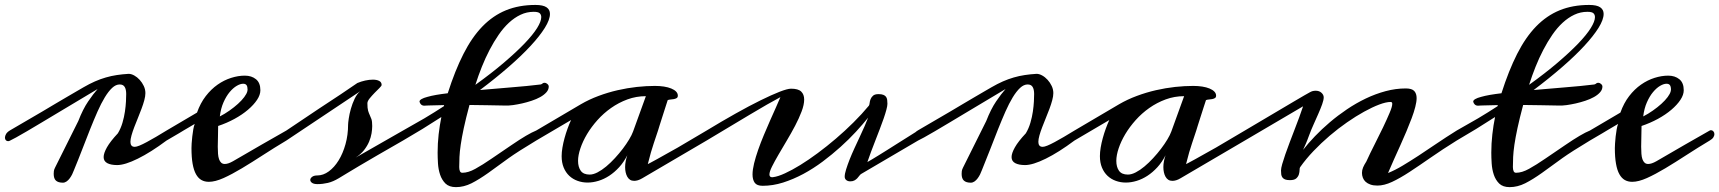

<svg xmlns="http://www.w3.org/2000/svg" viewBox="-41 -729 6958 777"><path d="M547.4 -352.1Q547.4 -339.8 543 -323.5Q538.6 -307.1 531.7 -288.8Q524.9 -270.5 517.1 -251.5Q509.3 -232.4 502.4 -214.6Q495.6 -196.8 491.2 -181.2Q486.8 -165.5 486.8 -154.8Q486.8 -145.5 491 -140.1Q495.1 -134.8 504.4 -134.8Q511.2 -134.8 523.7 -139.9Q536.1 -145 553 -154.1Q569.8 -163.1 590.1 -175Q610.4 -187 632.8 -200.7Q637.7 -203.6 642.6 -203.6Q647.9 -203.6 652.1 -199.7Q656.2 -195.8 656.2 -189.9Q656.2 -183.6 650.9 -176.5Q645.5 -169.4 632.8 -160.2Q569.3 -112.8 516.8 -86.9Q464.4 -61 433.1 -61Q407.7 -61 393.1 -68.8Q378.4 -76.7 378.4 -93.3Q378.4 -108.9 391.8 -132.8Q405.3 -156.7 436 -189.5Q447.8 -209 454.6 -232.2Q461.4 -255.4 464.6 -277.6Q467.8 -299.8 468.8 -318.6Q469.7 -337.4 469.7 -348.6Q469.7 -367.2 463.6 -377.2Q457.5 -387.2 443.4 -387.2Q427.7 -387.2 412.8 -373.3Q397.9 -359.4 383.1 -335Q368.2 -310.5 353.5 -277.3Q338.9 -244.1 323.5 -205.6Q308.1 -167 292 -125Q275.9 -83 258.3 -40.5Q255.4 -32.2 251 -23.4Q246.6 -14.6 241 -7.1Q235.4 0.5 228.3 5.4Q221.2 10.3 213.4 10.3Q194.8 10.3 185.5 2Q176.3 -6.3 176.3 -25.4Q176.3 -30.8 177 -36.6Q177.7 -42.5 181.6 -50.3L275.9 -239.3Q294.4 -287.1 315.7 -318.4Q336.9 -349.6 354 -368.7Q314 -344.7 273.9 -320.8Q233.9 -296.9 196.8 -274.7Q159.7 -252.4 126.7 -232.7Q93.8 -212.9 67.9 -197.8Q42 -182.6 24.4 -172.9Q6.8 -163.1 0 -160.2Q-3.9 -157.7 -8.3 -157.7Q-13.7 -157.7 -17.3 -161.6Q-21 -165.5 -21 -171.9Q-21 -178.7 -16.4 -186.8Q-11.7 -194.8 0 -201.7L130.4 -277.8Q155.8 -293 181.6 -308.3Q207.5 -323.7 230.2 -336.9Q252.9 -350.1 270.5 -360.4Q288.1 -370.6 297.4 -376Q320.8 -389.6 343 -399.4Q365.2 -409.2 387.2 -415.5Q409.2 -421.9 431.9 -425.3Q454.6 -428.7 479.5 -430.2Q490.2 -430.2 502.2 -423.6Q514.2 -417 524.2 -406Q534.2 -395 540.8 -381.1Q547.4 -367.2 547.4 -352.1Z M632.8 -160.2Q627.9 -156.7 621.6 -156.7Q615.2 -156.7 611.3 -160.4Q607.4 -164.1 607.4 -169.9Q607.4 -176.3 613 -184.3Q618.7 -192.4 632.8 -200.7L756.3 -273.4Q770 -312 791.7 -340.1Q813.5 -368.2 839.6 -386.5Q865.7 -404.8 894.3 -413.8Q922.9 -422.9 949.7 -422.9Q977.1 -422.9 994.9 -408.4Q1012.7 -394 1012.7 -363.8Q1012.7 -345.2 999.3 -325Q985.8 -304.7 962.6 -284.9Q939.5 -265.1 908.2 -248Q877 -231 841.8 -219.2Q841.8 -195.8 841.1 -174.8Q840.3 -153.8 840.3 -135.3Q840.3 -119.6 841.3 -106.7Q842.3 -93.8 845.5 -84.7Q848.6 -75.7 854.2 -70.6Q859.9 -65.4 868.7 -65.4Q882.3 -65.4 901.6 -76.4Q920.9 -87.4 950.2 -104.5Q976.6 -120.1 1017.6 -143.6Q1058.6 -167 1117.7 -200.7Q1119.6 -202.1 1123 -202.1Q1128.4 -202.1 1132.6 -197.5Q1136.7 -192.9 1136.7 -186Q1136.7 -180.2 1132.6 -173.3Q1128.4 -166.5 1117.7 -160.2Q1069.3 -131.3 1023.9 -101.8Q978.5 -72.3 938.2 -48.1Q897.9 -23.9 863.8 -8.5Q829.6 6.8 804.2 6.8Q787.1 6.8 774.2 -0.5Q761.2 -7.8 752.2 -23.9Q743.2 -40 738.5 -66.2Q733.9 -92.3 733.9 -129.9Q733.9 -135.7 734.6 -148.7Q735.4 -161.6 737.1 -176.5Q738.8 -191.4 741.2 -205.6Q743.7 -219.7 747.1 -227.5Q743.7 -225.6 737.1 -221.7Q730.5 -217.8 721.7 -212.6Q712.9 -207.5 703.1 -201.7Q693.4 -195.8 683.6 -189.9ZM960 -359.9Q960.9 -362.8 960.9 -366.2Q960.9 -378.4 956.8 -384.3Q952.6 -390.1 942.9 -390.1Q931.6 -390.1 917 -381.6Q902.3 -373 888.4 -356.4Q874.5 -339.8 863.5 -314.9Q852.5 -290 848.6 -257.8Q868.7 -268.1 887.7 -281.5Q906.7 -294.9 922.1 -308.8Q937.5 -322.8 947.5 -336.2Q957.5 -349.6 960 -359.9Z M1445.8 -311Q1445.8 -290.5 1448.7 -280.8Q1451.7 -271 1455.3 -263.4Q1459 -255.9 1462.2 -246.8Q1465.3 -237.8 1465.3 -218.8Q1465.3 -205.6 1462.6 -189.2Q1460 -172.9 1452.6 -155.5Q1445.3 -138.2 1432.1 -121.3Q1418.9 -104.5 1398.4 -91.3L1589.8 -200.7Q1593.3 -202.6 1596.7 -202.6Q1602.1 -202.6 1606.2 -198.5Q1610.4 -194.3 1610.4 -187.5Q1610.4 -182.1 1605.7 -174.3Q1601.1 -166.5 1589.8 -160.2Q1529.8 -126 1486.6 -100.8Q1443.4 -75.7 1412.8 -57.6Q1382.3 -39.6 1362.8 -27.6Q1343.3 -15.6 1330.1 -7.8Q1306.6 6.3 1285.6 11.2Q1264.6 16.1 1244.1 16.1Q1228.5 16.1 1221.4 10.7Q1214.4 5.4 1214.6 -1.2Q1214.8 -7.8 1222.2 -13.4Q1229.5 -19 1243.2 -19Q1267.1 -19 1289.6 -35.4Q1312 -51.8 1329.3 -79.8Q1346.7 -107.9 1357.2 -145.5Q1367.7 -183.1 1367.7 -225.1Q1367.7 -231.4 1370.4 -249.5Q1373 -267.6 1378.9 -288.6Q1384.8 -309.6 1394.3 -329.6Q1403.8 -349.6 1417 -359.9L1117.7 -160.2Q1112.8 -156.7 1107.4 -156.7Q1102.1 -156.7 1098.6 -160.6Q1095.2 -164.6 1095.2 -170.4Q1095.2 -177.2 1100.3 -185.5Q1105.5 -193.8 1117.7 -200.7Q1196.3 -253.9 1249.8 -289.3Q1303.2 -324.7 1336.9 -346.7L1405.3 -393.1Q1420.4 -399.4 1437 -403.1Q1453.6 -406.7 1467.8 -406.7Q1483.4 -406.7 1493.4 -401.6Q1503.4 -396.5 1503.4 -385.3Q1503.4 -381.3 1494.4 -372.6Q1485.4 -363.8 1474.6 -352.8Q1463.9 -341.8 1454.8 -330.6Q1445.8 -319.3 1445.8 -311Z M2118.7 -681.2Q2090.8 -681.2 2065.9 -669.4Q2041 -657.7 2018.8 -637.2Q1996.6 -616.7 1977.1 -588.4Q1957.5 -560.1 1940.4 -527.3Q1923.3 -494.6 1908.9 -458.5Q1894.5 -422.4 1882.8 -385.7Q1948.7 -433.1 1998.5 -475.6Q2048.3 -518.1 2082 -553.2Q2115.7 -588.4 2132.6 -615.5Q2149.4 -642.6 2149.4 -659.7Q2149.4 -669.4 2143.3 -675.3Q2137.2 -681.2 2118.7 -681.2ZM2168 -393.1Q2179.7 -387.2 2179.7 -378.9Q2179.7 -366.2 2170.2 -355.5Q2160.6 -344.7 2145.3 -336.2Q2129.9 -327.6 2110.6 -321.3Q2091.3 -314.9 2072 -310.5Q2052.7 -306.2 2035.2 -303.7Q2015.6 -301.3 2005.9 -301.8Q1967.8 -302.7 1930.7 -303.2L1858.9 -304.2Q1844.2 -249.5 1835.9 -210.7Q1827.6 -171.9 1823.5 -143.3Q1819.3 -114.7 1818.4 -93.8Q1817.4 -72.8 1817.4 -53.2Q1817.4 -42.5 1820.3 -36.1Q1823.2 -29.8 1830.1 -29.8Q1854 -29.8 1882.8 -45.9Q1912.1 -62 1948.2 -86.9L2029.3 -142.1Q2095.7 -187.5 2128.9 -200.7Q2131.3 -201.7 2138.7 -205.1Q2142.6 -206.5 2146 -206.5Q2156.7 -206.5 2156.7 -195.3Q2156.7 -188 2150.4 -178.2Q2143.6 -168.9 2128.9 -160.2Q2054.2 -115.2 2018.6 -89.8L1935.1 -29.3Q1897.9 -2.9 1867.2 12.7Q1835.9 28.3 1804.2 28.3Q1776.9 28.3 1761.7 13.7Q1747.1 -1 1740 -22.2Q1732.9 -43.5 1731.4 -67.9Q1730 -92.3 1730 -111.3Q1730 -148.4 1734.1 -185.1Q1738.3 -221.7 1745.1 -255.4L1668.5 -207L1589.8 -160.2Q1587.4 -158.7 1584.5 -158.7Q1579.1 -158.7 1574.2 -163.3Q1569.3 -168 1569.3 -174.8Q1569.3 -180.2 1573.7 -187Q1578.1 -193.8 1589.8 -200.7L1676.3 -250Q1717.3 -274.4 1755.4 -299.3L1756.3 -303.7L1693.8 -302.2Q1689 -302.2 1684.6 -301.8Q1680.2 -301.3 1676.3 -301.3Q1668 -301.3 1662.8 -306.4Q1657.7 -311.5 1656.7 -317.9Q1656.7 -323.2 1665 -328.1Q1673.3 -333 1688.5 -336.9Q1703.6 -341.3 1724.6 -345Q1745.6 -348.6 1771 -351.6Q1800.3 -443.4 1834.5 -510.7Q1868.7 -578.1 1911.4 -622.1Q1954.1 -666 2006.8 -687.5Q2059.6 -709 2126 -709Q2156.7 -709 2170.7 -699.5Q2184.6 -689.9 2184.6 -672.9Q2184.6 -649.4 2163.8 -616.2Q2143.1 -583 2105.7 -542.7Q2068.4 -502.4 2016.4 -457.3Q1964.4 -412.1 1901.4 -364.7Q1932.6 -367.7 1964.8 -370.1L2028.3 -375.5Q2059.6 -377.9 2089.6 -380.9Q2119.6 -383.8 2147 -387.2Q2152.3 -388.7 2154.8 -391.4Q2157.2 -394 2163.1 -394Q2165 -394 2168 -393.1Z M2128.9 -160.2Q2125.5 -158.2 2122.6 -158.2Q2117.7 -158.2 2115.2 -162.4Q2112.8 -166.5 2112.8 -172.9Q2112.8 -179.7 2116.2 -187.5Q2119.6 -195.3 2128.9 -200.7L2309.6 -307.1Q2343.3 -326.7 2381.3 -340.8Q2419.4 -355 2458.7 -364Q2498 -373 2536.6 -377.2Q2575.2 -381.3 2609.4 -381.3Q2628.9 -381.3 2646 -378.7Q2663.1 -376 2675.5 -370.8Q2688 -365.7 2695.1 -358.4Q2702.1 -351.1 2702.1 -341.8Q2702.1 -335 2697.3 -332Q2692.4 -329.1 2685.8 -327.9Q2679.2 -326.7 2672.1 -326.2Q2665 -325.7 2661.1 -323.7Q2658.2 -314.5 2651.9 -295.2Q2645.5 -275.9 2639.2 -255.6Q2632.8 -235.4 2627.7 -219.5Q2622.6 -203.6 2622.1 -201.2Q2615.7 -180.7 2604.7 -149.2Q2593.8 -117.7 2580.6 -64.9Q2581.1 -64.9 2591.6 -70.6Q2602.1 -76.2 2618.9 -85.4Q2635.7 -94.7 2657.2 -106.9Q2678.7 -119.1 2701.7 -131.8L2818.4 -200.7Q2825.2 -204.6 2830.1 -204.6Q2835.4 -204.6 2838.4 -200.9Q2841.3 -197.3 2841.3 -191.9Q2841.3 -185.1 2835.9 -176Q2830.6 -167 2818.4 -160.2L2558.6 -7.8Q2548.8 -2 2540.5 0.5Q2532.2 2.9 2525.4 2.9Q2515.6 2.9 2508.8 -1.5Q2502 -5.9 2497.6 -13.7Q2493.2 -21.5 2491 -31.5Q2488.8 -41.5 2488.8 -52.7Q2488.8 -64.9 2491.2 -77.1Q2493.7 -89.4 2497.6 -100.6Q2483.4 -72.8 2464.6 -52.2Q2445.8 -31.7 2424.6 -17.8Q2403.3 -3.9 2380.9 2.9Q2358.4 9.8 2336.9 9.8Q2315.4 9.8 2296.4 2.9Q2277.3 -3.9 2262.9 -17.3Q2248.5 -30.8 2240.2 -50.8Q2231.9 -70.8 2231.9 -97.2Q2231.9 -112.8 2235.1 -131.8Q2238.3 -150.9 2243.7 -170.4Q2249 -189.9 2255.9 -208.7Q2262.7 -227.5 2270 -243.2ZM2572.8 -339.8Q2533.7 -339.8 2498 -326.7Q2462.4 -313.5 2431.9 -292Q2401.4 -270.5 2376.7 -242.9Q2352.1 -215.3 2334.7 -186.3Q2317.4 -157.2 2307.9 -128.9Q2298.3 -100.6 2298.3 -78.1Q2298.3 -53.2 2309.3 -37.8Q2320.3 -22.5 2345.2 -22.5Q2359.9 -22.5 2377.2 -31.5Q2394.5 -40.5 2412.4 -55.4Q2430.2 -70.3 2447.5 -89.1Q2464.8 -107.9 2479.5 -127.2Q2494.1 -146.5 2505.1 -164.8Q2516.1 -183.1 2521 -196.8Z M3088.4 -12.2Q3107.4 -14.6 3135.7 -27.6Q3164.1 -40.5 3197.8 -61.3Q3231.4 -82 3268.3 -109.4Q3305.2 -136.7 3341.8 -168Q3378.4 -199.2 3412.8 -233.4Q3447.3 -267.6 3475.6 -301.8Q3477.5 -304.7 3478.3 -312.3Q3479 -319.8 3482.2 -327.9Q3485.4 -335.9 3492.4 -342Q3499.5 -348.1 3514.2 -348.1Q3526.4 -348.1 3533.7 -345.2Q3541 -342.3 3544.7 -337.2Q3548.3 -332 3549.3 -325Q3550.3 -317.9 3550.3 -309.1Q3550.3 -300.3 3546.1 -284.9Q3542 -269.5 3535.2 -249.8Q3528.3 -230 3519.5 -207Q3510.7 -184.1 3501.7 -160.9Q3492.7 -137.7 3484.1 -115Q3475.6 -92.3 3469.2 -73.2Q3475.6 -76.7 3487.8 -84Q3500 -91.3 3515.9 -101.1Q3531.7 -110.8 3549.6 -122.1Q3567.4 -133.3 3585 -144.5L3674.3 -200.7Q3677.7 -202.6 3681.6 -202.6Q3687 -202.6 3691.4 -198.5Q3695.8 -194.3 3695.8 -188Q3695.8 -181.2 3690.7 -174.1Q3685.5 -167 3674.3 -160.2L3443.8 -24.9Q3439.9 -22.5 3436.3 -17.3Q3432.6 -12.2 3428 -7.3Q3423.3 -2.4 3416.7 1.2Q3410.2 4.9 3399.9 4.9Q3390.1 4.9 3383.8 -0.2Q3377.4 -5.4 3377.4 -14.2Q3377.4 -25.4 3383.1 -43.5Q3388.7 -61.5 3397.2 -83.3Q3405.8 -105 3416.7 -128.7Q3427.7 -152.3 3438.2 -175Q3448.7 -197.8 3457.8 -218Q3466.8 -238.3 3472.2 -252.9Q3451.2 -226.6 3422.9 -195.8Q3394.5 -165 3360.6 -134.5Q3326.7 -104 3288.6 -75.4Q3250.5 -46.9 3210 -25.1Q3169.4 -3.4 3127.9 9.8Q3086.4 22.9 3045.4 22.9Q3022 22.9 3013.2 10.5Q3004.4 -2 3004.4 -22.9Q3004.4 -42 3010.7 -67.9Q3017.1 -93.8 3027.3 -123Q3037.6 -152.3 3050.5 -183.1Q3063.5 -213.9 3075.9 -242.2Q3088.4 -270.5 3099.4 -294.9Q3110.4 -319.3 3117.2 -335.9Q3094.2 -323.7 3062.7 -305.7Q3031.2 -287.6 2993.2 -264.9Q2955.1 -242.2 2910.9 -215.6Q2866.7 -189 2818.4 -160.2Q2813 -157.2 2808.6 -157.2Q2802.7 -157.2 2798.3 -161.1Q2793.9 -165 2793.9 -171.4Q2793.9 -177.2 2799.6 -184.8Q2805.2 -192.4 2818.4 -200.7Q2880.4 -238.3 2936 -269.5Q2991.7 -300.8 3036.9 -323Q3082 -345.2 3114 -357.7Q3146 -370.1 3160.2 -370.1Q3189.5 -370.1 3201.4 -358.4Q3213.4 -346.7 3213.4 -326.2Q3213.4 -305.2 3202.9 -277.6Q3192.4 -250 3176.8 -220.2Q3161.1 -190.4 3143.1 -160.2Q3125 -129.9 3109.4 -103Q3093.8 -76.2 3083.3 -55.2Q3072.8 -34.2 3072.8 -22.9Q3072.8 -11.7 3084 -11.7Q3087.9 -11.7 3088.4 -12.2Z M4221.7 -352.1Q4221.7 -339.8 4217.3 -323.5Q4212.9 -307.1 4206.1 -288.8Q4199.2 -270.5 4191.4 -251.5Q4183.6 -232.4 4176.8 -214.6Q4169.9 -196.8 4165.5 -181.2Q4161.1 -165.5 4161.1 -154.8Q4161.1 -145.5 4165.3 -140.1Q4169.4 -134.8 4178.7 -134.8Q4185.5 -134.8 4198 -139.9Q4210.4 -145 4227.3 -154.1Q4244.1 -163.1 4264.4 -175Q4284.7 -187 4307.1 -200.7Q4312 -203.6 4316.9 -203.6Q4322.3 -203.6 4326.4 -199.7Q4330.6 -195.8 4330.6 -189.9Q4330.6 -183.6 4325.2 -176.5Q4319.8 -169.4 4307.1 -160.2Q4243.7 -112.8 4191.2 -86.9Q4138.7 -61 4107.4 -61Q4082 -61 4067.4 -68.8Q4052.7 -76.7 4052.7 -93.3Q4052.7 -108.9 4066.2 -132.8Q4079.6 -156.7 4110.4 -189.5Q4122.1 -209 4128.9 -232.2Q4135.7 -255.4 4138.9 -277.6Q4142.1 -299.8 4143.1 -318.6Q4144 -337.4 4144 -348.6Q4144 -367.2 4137.9 -377.2Q4131.8 -387.2 4117.7 -387.2Q4102.1 -387.2 4087.2 -373.3Q4072.3 -359.4 4057.4 -335Q4042.5 -310.5 4027.8 -277.3Q4013.2 -244.1 3997.8 -205.6Q3982.4 -167 3966.3 -125Q3950.2 -83 3932.6 -40.5Q3929.7 -32.2 3925.3 -23.4Q3920.9 -14.6 3915.3 -7.1Q3909.7 0.5 3902.6 5.4Q3895.5 10.3 3887.7 10.3Q3869.1 10.3 3859.9 2Q3850.6 -6.3 3850.6 -25.4Q3850.6 -30.8 3851.3 -36.6Q3852.1 -42.5 3856 -50.3L3950.2 -239.3Q3968.8 -287.1 3990 -318.4Q4011.2 -349.6 4028.3 -368.7Q3988.3 -344.7 3948.2 -320.8Q3908.2 -296.9 3871.1 -274.7Q3834 -252.4 3801 -232.7Q3768.1 -212.9 3742.2 -197.8Q3716.3 -182.6 3698.7 -172.9Q3681.2 -163.1 3674.3 -160.2Q3670.4 -157.7 3666 -157.7Q3660.6 -157.7 3657 -161.6Q3653.3 -165.5 3653.3 -171.9Q3653.3 -178.7 3658 -186.8Q3662.6 -194.8 3674.3 -201.7L3804.7 -277.8Q3830.1 -293 3856 -308.3Q3881.8 -323.7 3904.5 -336.9Q3927.2 -350.1 3944.8 -360.4Q3962.4 -370.6 3971.7 -376Q3995.1 -389.6 4017.3 -399.4Q4039.6 -409.2 4061.5 -415.5Q4083.5 -421.9 4106.2 -425.3Q4128.9 -428.7 4153.8 -430.2Q4164.6 -430.2 4176.5 -423.6Q4188.5 -417 4198.5 -406Q4208.5 -395 4215.1 -381.1Q4221.7 -367.2 4221.7 -352.1Z M4307.1 -160.2Q4303.7 -158.2 4300.8 -158.2Q4295.9 -158.2 4293.5 -162.4Q4291 -166.5 4291 -172.9Q4291 -179.7 4294.4 -187.5Q4297.9 -195.3 4307.1 -200.7L4487.8 -307.1Q4521.5 -326.7 4559.6 -340.8Q4597.7 -355 4637 -364Q4676.3 -373 4714.8 -377.2Q4753.4 -381.3 4787.6 -381.3Q4807.1 -381.3 4824.2 -378.7Q4841.3 -376 4853.8 -370.8Q4866.2 -365.7 4873.3 -358.4Q4880.4 -351.1 4880.4 -341.8Q4880.4 -335 4875.5 -332Q4870.6 -329.1 4864 -327.9Q4857.4 -326.7 4850.3 -326.2Q4843.3 -325.7 4839.4 -323.7Q4836.4 -314.5 4830.1 -295.2Q4823.7 -275.9 4817.4 -255.6Q4811 -235.4 4805.9 -219.5Q4800.8 -203.6 4800.3 -201.2Q4793.9 -180.7 4783 -149.2Q4772 -117.7 4758.8 -64.9Q4759.3 -64.9 4769.8 -70.6Q4780.3 -76.2 4797.1 -85.4Q4814 -94.7 4835.4 -106.9Q4856.9 -119.1 4879.9 -131.8L4996.6 -200.7Q5003.4 -204.6 5008.3 -204.6Q5013.7 -204.6 5016.6 -200.9Q5019.5 -197.3 5019.5 -191.9Q5019.5 -185.1 5014.2 -176Q5008.8 -167 4996.6 -160.2L4736.8 -7.8Q4727.1 -2 4718.8 0.5Q4710.4 2.9 4703.6 2.9Q4693.8 2.9 4687 -1.5Q4680.2 -5.9 4675.8 -13.7Q4671.4 -21.5 4669.2 -31.5Q4667 -41.5 4667 -52.7Q4667 -64.9 4669.4 -77.1Q4671.9 -89.4 4675.8 -100.6Q4661.6 -72.8 4642.8 -52.2Q4624 -31.7 4602.8 -17.8Q4581.5 -3.9 4559.1 2.9Q4536.6 9.8 4515.1 9.8Q4493.7 9.8 4474.6 2.9Q4455.6 -3.9 4441.2 -17.3Q4426.8 -30.8 4418.5 -50.8Q4410.2 -70.8 4410.2 -97.2Q4410.2 -112.8 4413.3 -131.8Q4416.5 -150.9 4421.9 -170.4Q4427.2 -189.9 4434.1 -208.7Q4440.9 -227.5 4448.2 -243.2ZM4751 -339.8Q4711.9 -339.8 4676.3 -326.7Q4640.6 -313.5 4610.1 -292Q4579.6 -270.5 4554.9 -242.9Q4530.3 -215.3 4512.9 -186.3Q4495.6 -157.2 4486.1 -128.9Q4476.6 -100.6 4476.6 -78.1Q4476.6 -53.2 4487.5 -37.8Q4498.5 -22.5 4523.4 -22.5Q4538.1 -22.5 4555.4 -31.5Q4572.8 -40.5 4590.6 -55.4Q4608.4 -70.3 4625.7 -89.1Q4643.1 -107.9 4657.7 -127.2Q4672.4 -146.5 4683.3 -164.8Q4694.3 -183.1 4699.2 -196.8Z M5586.9 -316.4Q5568.4 -316.4 5540.5 -305.9Q5512.7 -295.4 5479.5 -277.1Q5446.3 -258.8 5410.4 -233.9Q5374.5 -209 5340.1 -179.7Q5305.7 -150.4 5274.7 -117.9Q5243.7 -85.4 5220.7 -52.7Q5218.3 -50.3 5218.3 -41.7Q5218.3 -33.2 5215.6 -23.9Q5212.9 -14.6 5205.1 -7.3Q5197.3 0 5179.2 0Q5166.5 0 5159.4 -2.9Q5152.3 -5.9 5148.7 -11Q5145 -16.1 5144 -23.2Q5143.1 -30.3 5143.1 -39.1Q5143.1 -47.9 5147.9 -64.9Q5152.8 -82 5160.6 -104.5Q5168.5 -127 5178.2 -152.8Q5188 -178.7 5198 -204.6Q5208 -230.5 5217 -254.9Q5226.1 -279.3 5232.4 -298.8L4996.6 -160.2Q4994.1 -159.7 4992.4 -159.4Q4990.7 -159.2 4989.7 -159.2Q4982.9 -159.2 4979.7 -162.8Q4976.6 -166.5 4976.6 -171.9Q4976.6 -178.7 4981.7 -186.8Q4986.8 -194.8 4996.6 -200.7Q5069.8 -244.1 5117.4 -272.2Q5165 -300.3 5193.8 -317.4Q5222.7 -334.5 5237.1 -342.8Q5251.5 -351.1 5258.8 -355Q5265.6 -358.9 5271.2 -360.4Q5276.9 -361.8 5283.7 -361.8Q5297.9 -361.8 5306.9 -353.5Q5315.9 -345.2 5315.9 -335Q5315.9 -324.7 5309.6 -306.9Q5303.2 -289.1 5293.9 -268.1Q5284.7 -247.1 5274.9 -225.3Q5265.1 -203.6 5258.3 -185.1Q5255.4 -177.7 5253.7 -173.1Q5252 -168.5 5249.8 -162.6Q5247.6 -156.7 5243.7 -147.7Q5239.7 -138.7 5232.4 -122.6Q5252.9 -148.9 5280.5 -177.7Q5308.1 -206.5 5340.6 -234.1Q5373 -261.7 5409.9 -286.6Q5446.8 -311.5 5486.1 -330.3Q5525.4 -349.1 5566.4 -360.1Q5607.4 -371.1 5647.9 -371.1Q5672.9 -371.1 5682.4 -360.6Q5691.9 -350.1 5691.9 -332Q5691.9 -317.4 5686.5 -296.4Q5681.2 -275.4 5671.9 -250.7Q5662.6 -226.1 5650.9 -198Q5639.2 -169.9 5626.2 -141.4Q5613.3 -112.8 5600.3 -84Q5587.4 -55.2 5576.2 -28.8Q5604 -40 5634.3 -58.1Q5664.6 -76.2 5699 -98.6Q5733.4 -121.1 5771.7 -147.2Q5810.1 -173.3 5854 -200.7Q5857.4 -202.6 5863.3 -202.6Q5875 -202.6 5875 -189.5Q5875 -182.6 5869.6 -174.6Q5864.3 -166.5 5854 -160.2Q5795.9 -124 5749 -91.3Q5702.1 -58.6 5663.3 -33.2Q5624.5 -7.8 5592.5 7.1Q5560.5 22 5533.2 22Q5516.6 22 5504.9 17.8Q5493.2 13.7 5485.6 6.8Q5478 0 5474.4 -9.5Q5470.7 -19 5470.7 -29.3Q5470.7 -40.5 5475.3 -51.5Q5480 -62.5 5488.3 -75.2Q5503.4 -108.4 5522 -144.8Q5540.5 -181.2 5556.2 -213.9Q5571.8 -246.6 5582.5 -272Q5593.3 -297.4 5593.3 -308.6Q5593.3 -316.4 5586.9 -316.4Z M6382.8 -681.2Q6355 -681.2 6330.1 -669.4Q6305.2 -657.7 6283 -637.2Q6260.7 -616.7 6241.2 -588.4Q6221.7 -560.1 6204.6 -527.3Q6187.5 -494.6 6173.1 -458.5Q6158.7 -422.4 6147 -385.7Q6212.9 -433.1 6262.7 -475.6Q6312.5 -518.1 6346.2 -553.2Q6379.9 -588.4 6396.7 -615.5Q6413.6 -642.6 6413.6 -659.7Q6413.6 -669.4 6407.5 -675.3Q6401.4 -681.2 6382.8 -681.2ZM6432.1 -393.1Q6443.8 -387.2 6443.8 -378.9Q6443.8 -366.2 6434.3 -355.5Q6424.8 -344.7 6409.4 -336.2Q6394 -327.6 6374.8 -321.3Q6355.5 -314.9 6336.2 -310.5Q6316.9 -306.2 6299.3 -303.7Q6279.8 -301.3 6270 -301.8Q6231.9 -302.7 6194.8 -303.2L6123 -304.2Q6108.4 -249.5 6100.1 -210.7Q6091.8 -171.9 6087.6 -143.3Q6083.5 -114.7 6082.5 -93.8Q6081.5 -72.8 6081.5 -53.2Q6081.5 -42.5 6084.5 -36.1Q6087.4 -29.8 6094.2 -29.8Q6118.2 -29.8 6147 -45.9Q6176.3 -62 6212.4 -86.9L6293.5 -142.1Q6359.9 -187.5 6393.1 -200.7Q6395.5 -201.7 6402.8 -205.1Q6406.7 -206.5 6410.2 -206.5Q6420.9 -206.5 6420.9 -195.3Q6420.9 -188 6414.6 -178.2Q6407.7 -168.9 6393.1 -160.2Q6318.4 -115.2 6282.7 -89.8L6199.2 -29.3Q6162.1 -2.9 6131.3 12.7Q6100.1 28.3 6068.4 28.3Q6041 28.3 6025.9 13.7Q6011.2 -1 6004.2 -22.2Q5997.1 -43.5 5995.6 -67.9Q5994.1 -92.3 5994.1 -111.3Q5994.1 -148.4 5998.3 -185.1Q6002.4 -221.7 6009.3 -255.4L5932.6 -207L5854 -160.2Q5851.6 -158.7 5848.6 -158.7Q5843.3 -158.7 5838.4 -163.3Q5833.5 -168 5833.5 -174.8Q5833.5 -180.2 5837.9 -187Q5842.3 -193.8 5854 -200.7L5940.4 -250Q5981.4 -274.4 6019.5 -299.3L6020.5 -303.7L5958 -302.2Q5953.1 -302.2 5948.7 -301.8Q5944.3 -301.3 5940.4 -301.3Q5932.1 -301.3 5927 -306.4Q5921.9 -311.5 5920.9 -317.9Q5920.9 -323.2 5929.2 -328.1Q5937.5 -333 5952.6 -336.9Q5967.8 -341.3 5988.8 -345Q6009.8 -348.6 6035.2 -351.6Q6064.5 -443.4 6098.6 -510.7Q6132.8 -578.1 6175.5 -622.1Q6218.3 -666 6271 -687.5Q6323.7 -709 6390.1 -709Q6420.9 -709 6434.8 -699.5Q6448.7 -689.9 6448.7 -672.9Q6448.7 -649.4 6428 -616.2Q6407.2 -583 6369.9 -542.7Q6332.5 -502.4 6280.5 -457.3Q6228.5 -412.1 6165.5 -364.7Q6196.8 -367.7 6229 -370.1L6292.5 -375.5Q6323.7 -377.9 6353.8 -380.9Q6383.8 -383.8 6411.1 -387.2Q6416.5 -388.7 6418.9 -391.4Q6421.4 -394 6427.2 -394Q6429.2 -394 6432.1 -393.1Z M6393.1 -160.2Q6388.2 -156.7 6381.8 -156.7Q6375.5 -156.7 6371.6 -160.4Q6367.7 -164.1 6367.7 -169.9Q6367.7 -176.3 6373.3 -184.3Q6378.9 -192.4 6393.1 -200.7L6516.6 -273.4Q6530.3 -312 6552 -340.1Q6573.7 -368.2 6599.9 -386.5Q6626 -404.8 6654.5 -413.8Q6683.1 -422.9 6710 -422.9Q6737.3 -422.9 6755.1 -408.4Q6772.9 -394 6772.9 -363.8Q6772.9 -345.2 6759.5 -325Q6746.1 -304.7 6722.9 -284.9Q6699.7 -265.1 6668.5 -248Q6637.2 -231 6602.1 -219.2Q6602.1 -195.8 6601.3 -174.8Q6600.6 -153.8 6600.6 -135.3Q6600.6 -119.6 6601.6 -106.7Q6602.5 -93.8 6605.7 -84.7Q6608.9 -75.7 6614.5 -70.6Q6620.1 -65.4 6628.9 -65.4Q6642.6 -65.4 6661.9 -76.4Q6681.2 -87.4 6710.4 -104.5Q6736.8 -120.1 6777.8 -143.6Q6818.8 -167 6877.9 -200.7Q6879.9 -202.1 6883.3 -202.1Q6888.7 -202.1 6892.8 -197.5Q6897 -192.9 6897 -186Q6897 -180.2 6892.8 -173.3Q6888.7 -166.5 6877.9 -160.2Q6829.6 -131.3 6784.2 -101.8Q6738.8 -72.3 6698.5 -48.1Q6658.2 -23.9 6624 -8.5Q6589.8 6.8 6564.5 6.8Q6547.4 6.8 6534.4 -0.5Q6521.5 -7.8 6512.5 -23.9Q6503.4 -40 6498.8 -66.2Q6494.1 -92.3 6494.1 -129.9Q6494.1 -135.7 6494.9 -148.7Q6495.6 -161.6 6497.3 -176.5Q6499 -191.4 6501.5 -205.6Q6503.9 -219.7 6507.3 -227.5Q6503.9 -225.6 6497.3 -221.7Q6490.7 -217.8 6481.9 -212.6Q6473.1 -207.5 6463.4 -201.7Q6453.6 -195.8 6443.8 -189.9ZM6720.2 -359.9Q6721.2 -362.8 6721.2 -366.2Q6721.2 -378.4 6717 -384.3Q6712.9 -390.1 6703.1 -390.1Q6691.9 -390.1 6677.2 -381.6Q6662.6 -373 6648.7 -356.4Q6634.8 -339.8 6623.8 -314.9Q6612.8 -290 6608.9 -257.8Q6628.9 -268.1 6647.9 -281.5Q6667 -294.9 6682.4 -308.8Q6697.8 -322.8 6707.8 -336.2Q6717.8 -349.6 6720.2 -359.9Z"/></svg>

Font: Meddon
Style: Regular
Weight: 400
Designer: Vernon Adams
Foundry: Vernon Adams
Version: Version 1.000